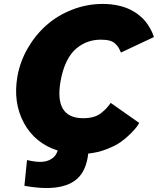

<svg xmlns="http://www.w3.org/2000/svg" viewBox="-20 -761 796 968"><path d="M399.9 -165Q428.2 -165 450.7 -171.4Q473.1 -177.7 490 -191.2Q506.8 -204.6 516.1 -214.6Q525.4 -224.6 538.1 -242.2L682.1 -141.1Q678.2 -134.3 670.4 -123Q662.6 -111.8 639.6 -88.4Q616.7 -64.9 589.6 -45.7Q562.5 -26.4 518.1 -9Q473.6 8.3 424.8 13.2L421.9 34.2Q407.7 114.3 356.2 150.6Q304.7 187 213.9 187Q167 187 103 175.8L116.2 45.9Q155.8 55.2 183.1 55.2Q214.8 55.2 238.3 41Q261.7 26.9 271 -2Q156.2 -38.6 100.6 -141.1Q44.9 -243.7 67.9 -376Q81.1 -450.7 119.9 -517.8Q158.7 -585 214.6 -634.3Q270.5 -683.6 344.5 -712.4Q418.5 -741.2 498 -741.2Q539.6 -741.2 575.7 -733.2Q611.8 -725.1 636.7 -712.6Q661.6 -700.2 682.4 -683.3Q703.1 -666.5 715.1 -650.9Q727.1 -635.3 736.3 -618.7Q745.6 -602.1 749.3 -592.5Q752.9 -583 755.4 -576.2Q755.9 -574.7 755.9 -574.2L589.8 -496.1Q583 -512.2 577.6 -521Q572.3 -529.8 561.3 -540.5Q550.3 -551.3 532.5 -556.2Q514.6 -561 488.8 -561Q454.1 -561 423.8 -550.5Q393.6 -540 365.5 -517.1Q337.4 -494.1 316.4 -451.9Q295.4 -409.7 285.2 -351.1Q252.9 -165 399.9 -165Z"/></svg>

Font: Stilu Bold
Style: Italic
Weight: 700
Italic angle: -10°
Designer: Genilson Lima Santos
Foundry: Genilson Lima Santos
Version: Version 1.200;PS 001.200;hotconv 1.0.88;makeotf.lib2.5.64775